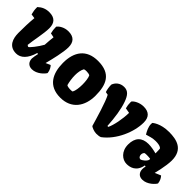

<svg xmlns="http://www.w3.org/2000/svg" viewBox="109 -1355 2140 2140"><g transform="rotate(45 1178.5 -285.5)"><path d="M70.3 -171.4C70.3 -84.5 98.6 9.8 213.4 9.8C284.7 9.8 344.7 -45.9 377.9 -162.6L391.6 -158.2C387.2 -143.1 377.9 -89.8 377.9 -76.2C377.9 -28.3 405.8 9.8 461.9 9.8C541.5 9.8 606 -62 617.2 -85.4C612.8 -127 593.8 -155.8 578.1 -172.4L522 -147.9C544.4 -232.4 579.1 -375 579.1 -452.1C579.1 -536.6 536.6 -578.6 453.1 -578.6C386.2 -578.6 338.9 -543.9 319.8 -520C319.8 -515.1 319.3 -510.7 319.3 -506.3C319.3 -478 322.3 -456.5 330.6 -423.8L381.8 -413.6C377 -371.1 373.5 -327.6 371.1 -285.2C337.9 -223.1 270 -138.7 258.3 -138.2C251 -140.1 243.7 -144 237.8 -150.4C245.6 -229.5 277.8 -369.1 277.8 -452.1C277.8 -536.6 235.4 -578.6 151.9 -578.6C94.7 -578.6 52.2 -558.6 15.1 -523.4C15.1 -474.6 18.6 -462.4 28.3 -420.9L80.1 -413.6C72.3 -335.9 70.3 -253.9 70.3 -171.4Z M909.7 9.8C1087.4 9.8 1173.3 -119.1 1173.3 -283.7C1173.3 -457 1122.6 -578.6 919.9 -578.6C737.3 -578.6 656.2 -460 657.7 -283.7C659.2 -122.6 722.2 9.8 909.7 9.8ZM868.2 -146C857.9 -182.6 849.1 -234.4 849.1 -284.2C849.1 -328.1 856 -370.6 873.5 -400.9C879.9 -404.8 896 -406.7 913.1 -406.2C934.6 -405.8 957 -401.9 964.4 -393.6C976.6 -367.7 982.9 -318.8 982.9 -269.5C982.9 -217.3 975.6 -164.1 960 -137.2C956.5 -134.8 944.3 -133.3 929.7 -133.3C906.2 -133.3 876.5 -137.2 868.2 -146Z M1387.2 -19.5C1403.3 -6.8 1446.3 9.8 1477.1 9.8C1505.4 9.8 1525.4 6.8 1542 0C1683.6 -105 1765.1 -304.2 1765.1 -452.1C1765.1 -536.6 1722.7 -578.6 1639.2 -578.6C1572.3 -578.6 1517.6 -543.9 1501 -520C1501 -515.1 1500.5 -510.7 1500.5 -506.3C1500.5 -478 1502.9 -456.5 1511.7 -423.8L1572.8 -413.1C1571.8 -316.9 1547.9 -195.8 1519.5 -138.7L1505.4 -139.2C1498.5 -263.7 1481 -381.3 1450.7 -465.8C1423.8 -540.5 1392.1 -579.6 1331.5 -579.6C1266.1 -579.6 1225.6 -539.6 1210 -495.6C1210 -460.4 1216.3 -421.9 1226.1 -394L1261.7 -387.2C1302.2 -314.9 1359.9 -111.3 1387.2 -19.5Z M1814 -156.2C1814 -49.3 1887.2 9.8 1955.6 9.8C2009.8 9.8 2091.3 -8.8 2111.8 -124L2126.5 -119.6C2122.1 -104.5 2120.1 -89.8 2120.1 -76.2C2120.1 -28.3 2146 9.8 2202.1 9.8C2281.7 9.8 2346.2 -62 2357.4 -85.4C2353 -127 2334 -155.8 2318.4 -172.4L2247.6 -142.1C2247.1 -142.1 2285.6 -282.7 2285.6 -375C2285.6 -550.8 2157.7 -578.6 2039.6 -578.6C1902.3 -578.6 1839.4 -520.5 1835 -517.1C1834 -510.7 1833.5 -504.4 1833.5 -498.5C1833.5 -454.1 1856 -410.6 1877.4 -375C1911.6 -385.7 1960.4 -400.9 2004.4 -400.9C2077.6 -400.9 2094.2 -380.4 2097.2 -375C2099.1 -366.2 2100.1 -334.5 2100.1 -316.9V-301.8C2064.5 -312 2013.2 -321.8 1972.2 -321.8C1870.1 -321.8 1814 -265.1 1814 -156.2ZM1994.6 -178.2C1994.6 -197.3 2002.9 -209 2010.3 -217.3C2017.1 -220.2 2029.3 -221.2 2044.4 -221.2C2061.5 -221.2 2081.1 -220.2 2099.6 -217.8L2102.5 -206.1C2097.2 -176.3 2052.2 -140.1 2027.8 -135.7C2002.9 -138.2 1994.6 -160.6 1994.6 -178.2Z"/></g></svg>

Font: Kavoon
Style: Regular
Weight: 400
Designer: Viktoriya Grabowska
Foundry: Viktoriya Grabowska
Version: Version 1.002